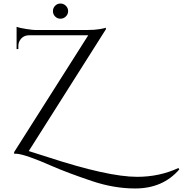

<svg xmlns="http://www.w3.org/2000/svg" viewBox="-20 -871 1036 1088"><path d="M353 -777.5Q340 -765 322.5 -765Q305 -765 292.5 -777.5Q280 -790 280 -808Q280 -826 292.5 -838.5Q305 -851 322.5 -851Q340 -851 353 -838.5Q366 -826 366 -808Q366 -790 353 -777.5ZM996 89Q903 197 746 197Q626 197 501 155Q359 107 277 71Q123 3 72 0H60V-9L480 -671H143Q109 -670 92 -641Q84 -627 84 -611V-593H74V-719Q89 -713 127 -707Q165 -701 179.5 -701Q194 -701 195 -701H474Q516 -701 545 -706Q574 -711 580 -714V-705L143 -15Q152 -13 250 19Q592 131 757 131Q884 131 991 81Z"/></svg>

Font: Cinzel Decorative
Style: Regular
Weight: 400
Designer: Natanael Gama
Version: Version 1.002;PS 001.002;hotconv 1.0.56;makeotf.lib2.0.21325